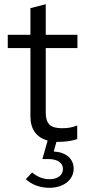

<svg xmlns="http://www.w3.org/2000/svg" viewBox="-20 -667 405 915"><path d="M216 228C283 228 331 190 331 137C331 89 294 58 236 55L249 9H260C289 9 322 5 348 -4V-69C323 -59 303 -56 275 -56C220 -56 198 -77 198 -131V-438H349V-501H198V-647L125 -628V-501H17V-438H125V-112C125 -51 154 -12 207 3L182 91H211C254 91 280 109 280 138C280 167 256 187 216 187C186 187 158 176 133 155L103 187C132 214 172 228 216 228Z"/></svg>

Font: Red Hat Display
Style: Regular
Weight: 400
Designer: Pentagram, MCKL
Foundry: Pentagram, MCKL
Version: Version 1.023